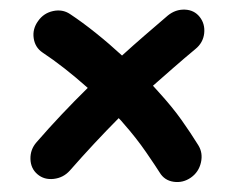

<svg xmlns="http://www.w3.org/2000/svg" viewBox="-20 -514 471 391"><path d="M56.2 -159.2Q42.5 -170.9 42 -190.2Q41.5 -209.5 54.2 -224.1Q79.6 -253.4 105.7 -281Q131.8 -308.6 158.7 -335Q109.9 -378.4 66.4 -407.2Q51.3 -417.5 48.6 -436.3Q45.9 -455.1 57.6 -471.2Q68.8 -487.3 88.1 -491.5Q107.4 -495.6 122.6 -485.4Q148.4 -468.3 175.5 -446.5Q202.6 -424.8 228.5 -400.9Q251 -421.4 274.7 -441.9Q298.3 -462.4 321.8 -482.4Q337.4 -495.1 356.4 -494.4Q375.5 -493.7 386.7 -479.5Q397.9 -465.3 395.8 -446Q393.6 -426.8 377.9 -414.1Q355.5 -395.5 334 -376.7Q312.5 -357.9 291.5 -339.4Q296.9 -333.5 302.2 -327.6Q331.1 -295.9 349.9 -269.3Q368.7 -242.7 383.8 -218.3Q393.6 -202.6 389.2 -183.1Q384.8 -163.6 368.7 -152.3Q352.5 -141.1 333.7 -143.8Q314.9 -146.5 305.2 -162.6Q297.9 -174.3 277.6 -203.9Q257.3 -233.4 231.4 -262.7Q227.1 -268.1 221.7 -273.4Q171.4 -222.7 122.1 -166.5Q108.9 -151.9 89.4 -149.7Q69.8 -147.5 56.2 -159.2Z"/></svg>

Font: Mikhak-DS2-FD Medium
Style: Regular
Weight: 500
Designer: Amin Abedi
Version: Version 3.4